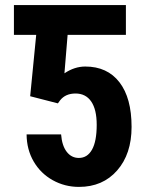

<svg xmlns="http://www.w3.org/2000/svg" viewBox="-20 -731 582 761"><path d="M99.6 -349.6 123.5 -592.8H35.2V-710.9H479V-592.8H248L235.4 -440.4Q275.4 -467.3 317.9 -467.3Q405.3 -467.3 453.4 -405Q501.5 -342.8 501.5 -228Q501.5 -120.6 444.3 -55.4Q387.2 9.8 293 9.8Q236.8 9.8 189 -16.8Q141.1 -43.5 113.5 -90.8Q85.9 -138.2 85.4 -198.2H222.2Q225.6 -153.8 244.4 -129.4Q263.2 -105 292.5 -105Q326.2 -105 344.7 -137.9Q363.3 -170.9 363.3 -236.3Q363.3 -296.9 341.6 -328.6Q319.8 -360.4 279.3 -360.4Q239.7 -360.4 218.3 -333.5L209.5 -321.3Z"/></svg>

Font: Roboto Condensed
Style: Bold
Weight: 700
Designer: Google
Version: Version 2.134; 2016